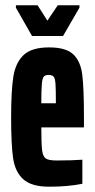

<svg xmlns="http://www.w3.org/2000/svg" viewBox="-20 -697 358 725"><path d="M297 -216H136Q136 -153 139 -129.5Q142 -106 153 -98.5Q164 -91 194 -91Q254 -91 291 -94V-3Q236 8 166 8Q99 8 68 -20Q37 -48 29.5 -99.5Q22 -151 22 -254Q22 -355 30.5 -408Q39 -461 69.5 -489.5Q100 -518 165 -518Q229 -518 256.5 -492Q284 -466 290.5 -416Q297 -366 297 -254ZM136 -307H191V-310Q191 -361 189.5 -381Q188 -401 182.5 -407.5Q177 -414 164 -414Q151 -414 145.5 -408Q140 -402 138 -380Q136 -358 136 -307ZM101 -561 40 -668V-677H122L159 -619L198 -677H280V-668L218 -561Z"/></svg>

Font: Saira Ultra Condensed ExtraBold
Style: Regular
Weight: 800
Width: 1
Designer: Hector Gatti with collaboration of the Omnibus-Type team
Foundry: Omnibus-Type
Version: Version 1.001; ttfautohint (v1.8)